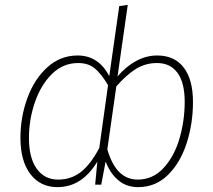

<svg xmlns="http://www.w3.org/2000/svg" viewBox="-20 -759 877 789"><path d="M773 -340Q773 -251 747 -170.5Q721 -90 670 -40Q619 10 548 10Q500 10 466.5 -18Q433 -46 414 -95L396 0H371L380 -95Q317 10 216 10Q146 10 105 -43.5Q64 -97 64 -192Q64 -278 92.5 -356Q121 -434 174.5 -482.5Q228 -531 299 -531Q385 -531 429 -446L470 -734L505 -739L463 -445Q498 -486 539.5 -508.5Q581 -531 626 -531Q697 -531 735 -481.5Q773 -432 773 -340ZM424 -409Q396 -456 369.5 -478Q343 -500 301 -500Q239 -500 193.5 -455Q148 -410 123.5 -339Q99 -268 99 -192Q99 -110 131 -65.5Q163 -21 219 -21Q272 -21 312 -52Q352 -83 388 -151ZM739 -341Q739 -419 709.5 -459.5Q680 -500 625 -500Q578 -500 539 -476Q500 -452 458 -404L421 -145Q440 -81 471 -51Q502 -21 546 -21Q608 -21 652 -68.5Q696 -116 717.5 -189.5Q739 -263 739 -341Z"/></svg>

Font: FiraGO UltraLight
Style: Italic
Weight: 200
Italic angle: -8°
Designer: bBox Type GmbH
Foundry: bBox Type GmbH
Version: Version 1.001